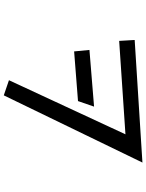

<svg xmlns="http://www.w3.org/2000/svg" viewBox="104 -834 791 1040"><g transform="rotate(90 500.0 -314.5)"><path d="M708 -598 202 -564 197 -648 861 -690 497 61 415 33ZM251 -403 558 -428 528 -341 259 -320Z"/></g></svg>

Font: Stick
Style: Regular
Weight: 400
Designer: Fontworks Inc.
Foundry: Fontworks Inc.
Version: Version 1.100